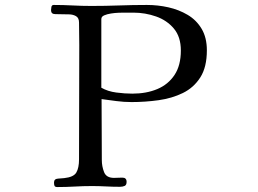

<svg xmlns="http://www.w3.org/2000/svg" viewBox="-20 -753 1040 775"><path d="M710 -549Q710 -604 682 -637.5Q654 -671 610 -686.5Q566 -702 518 -702H480Q473 -702 458.5 -701.5Q444 -701 428 -698.5Q412 -696 400.5 -691Q389 -686 389 -676V-399Q415 -384 449.5 -379.5Q484 -375 514 -375Q571 -375 615 -393.5Q659 -412 684.5 -450.5Q710 -489 710 -549ZM815 -550Q815 -482 788.5 -440.5Q762 -399 718 -377.5Q674 -356 620 -348.5Q566 -341 511 -341Q480 -341 450 -345Q420 -349 390 -353Q390 -292 390.5 -230.5Q391 -169 391 -107Q391 -82 400 -58.5Q409 -35 440 -35Q448 -35 456.5 -35.5Q465 -36 474 -36Q491 -36 491 -19Q491 -6 483 -2.5Q475 1 464 1Q436 1 407.5 -0.5Q379 -2 351 -2Q316 -2 281.5 0Q247 2 212 2Q202 2 200 -3Q198 -8 198 -16Q198 -31 214 -32Q230 -33 239 -34Q277 -38 288 -56.5Q299 -75 299 -110Q299 -226 299.5 -341Q300 -456 300 -571Q300 -594 299.5 -617Q299 -640 299 -662Q299 -681 286.5 -688Q274 -695 258 -695Q244 -695 230.5 -695.5Q217 -696 203 -696Q186 -696 186 -712Q186 -717 187.5 -725Q189 -733 197 -733Q235 -733 273 -731Q311 -729 349 -729Q405 -729 461 -731Q517 -733 573 -733Q617 -733 659.5 -723.5Q702 -714 737.5 -693Q773 -672 794 -636.5Q815 -601 815 -550Z"/></svg>

Font: Kaisei Decol
Style: Regular
Weight: 400
Designer: Font-Kai, 金井和夫
Foundry: KAZUO KANAI
Version: Version 5.003